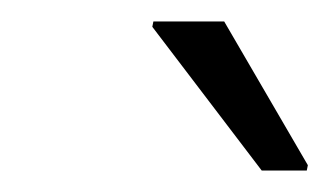

<svg xmlns="http://www.w3.org/2000/svg" viewBox="-20 -758 307 179"><path d="M122 -733 224 -599H266L267 -604L189 -738H123Z"/></svg>

Font: Saira UNSAM Light Italic
Style: Regular
Weight: 300
Italic angle: -12°
Designer: Hector Gatti with collaboration of the Omnibus-Type team
Foundry: Omnibus-Type
Version: Version 0.072;PS 000.072;hotconv 1.0.88;makeotf.lib2.5.64775